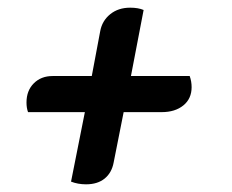

<svg xmlns="http://www.w3.org/2000/svg" viewBox="-20 -486 603 500"><path d="M319 -466Q340 -466 354 -460L321 -288H474Q479 -274 479 -259Q479 -229 457.5 -211.5Q436 -194 401 -194H302L276 -63Q271 -36 252.5 -21Q234 -6 204 -6Q183 -6 165 -13L201 -194H53Q49 -205 49 -219Q49 -250 68 -269Q87 -288 117 -288H219L241 -405Q246 -432 267 -449Q288 -466 319 -466Z"/></svg>

Font: Sansita
Style: Bold Italic
Weight: 700
Italic angle: -11°
Designer: Pablo Cosgaya
Foundry: Omnibus-Type
Version: Version 1.006